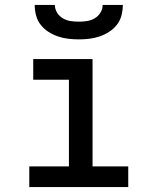

<svg xmlns="http://www.w3.org/2000/svg" viewBox="-20 -760 640 780"><path d="M99 0V-84H260V-436H115V-520H356V-84H501V0ZM300 -600Q279 -600 257.5 -602.5Q236 -605 215.5 -612Q195 -619 177 -630.5Q159 -642 145.5 -659Q132 -676 126.5 -697.5Q121 -719 121 -740H203Q203 -723 212 -708.5Q221 -694 235.5 -685.5Q250 -677 266.5 -674.5Q283 -672 300 -672Q317 -672 333.5 -674.5Q350 -677 364.5 -685.5Q379 -694 388 -708.5Q397 -723 397 -740H479Q479 -719 473.5 -697.5Q468 -676 454.5 -659Q441 -642 423 -630.5Q405 -619 384.5 -612Q364 -605 342.5 -602.5Q321 -600 300 -600Z"/></svg>

Font: Iosevka SS04 Medium Extended
Style: Regular
Weight: 500
Width: 7
Monospace: yes
Designer: Belleve Invis
Foundry: Belleve Invis
Version: Version 19.0.0; ttfautohint (v1.8.4)